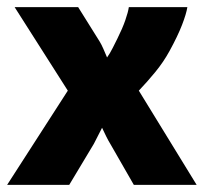

<svg xmlns="http://www.w3.org/2000/svg" viewBox="-33 -518 571 538"><path d="M-13 0 157 -264 8 -498H186L246 -402Q251 -394 256.5 -381.5Q262 -369 267 -357Q275 -368 283 -384Q291 -400 296 -410Q310 -438 318 -461Q326 -484 328 -498H492Q489 -479 477 -448Q465 -417 442 -375Q425 -344 402 -316Q379 -288 356 -264L518 0H342L276 -115Q271 -123 265 -135Q259 -147 253 -160L230 -115L161 0Z"/></svg>

Font: Amaranth
Style: Bold
Weight: 700
Designer: Gesine Todt
Foundry: Gesine Todt
Version: Version 1.001